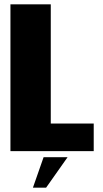

<svg xmlns="http://www.w3.org/2000/svg" viewBox="-20 -695 475 883"><path d="M28 0V-675H213.5V-127H411V0ZM131.4 168.1 180.5 27.9H290.8L192 168.1Z"/></svg>

Font: Anybody ExtraBold
Style: Regular
Weight: 800
Designer: Tyler Finck
Foundry: Etcetera Type Company
Version: Version 1.010; ttfautohint (v1.8.3) -l 8 -r 50 -G 200 -x 14 